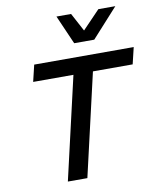

<svg xmlns="http://www.w3.org/2000/svg" viewBox="-96 -972 867 1047"><g transform="rotate(-10 337.5 -448.5)"><path d="M675 -660 653 -568H433L302 0H194L325 -568H102L124 -660ZM359 -737 289 -897H370L424 -796L521 -897H615L470 -737Z"/></g></svg>

Font: Work Sans Medium
Style: Italic
Weight: 500
Italic angle: -13°
Designer: Wei Huang
Foundry: Wei Huang
Version: Version 2.012; ttfautohint (v1.8.3)